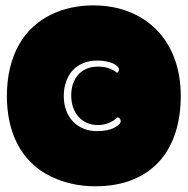

<svg xmlns="http://www.w3.org/2000/svg" viewBox="-20 -667 679 695"><path d="M210.9 -318.8Q210.9 -291.5 219.2 -268.3Q227.5 -245.1 243.2 -228.3Q258.8 -211.4 281.2 -201.9Q303.7 -192.4 331.5 -192.4Q370.6 -192.4 393.6 -204.6Q417 -217.3 417 -228Q417 -238.8 405.8 -242.7Q376 -214.4 334.5 -214.4Q311 -214.4 293.2 -222.9Q275.4 -231.4 262.9 -245.8Q250.5 -260.3 244.1 -279.8Q237.8 -299.3 237.8 -321.3Q237.8 -344.2 244.1 -363.3Q250.5 -382.3 262.7 -396.2Q274.9 -410.2 293 -418Q311 -425.8 334.5 -425.8Q377 -425.8 403.8 -403.3Q410.6 -409.2 410.6 -415Q410.6 -420.9 405 -426.8Q399.4 -432.6 389.2 -437.3Q378.9 -441.9 364.5 -444.8Q350.1 -447.8 332.5 -447.8Q303.2 -447.8 280.5 -438.2Q257.8 -428.7 242.4 -411.6Q227.1 -394.5 219 -370.8Q210.9 -347.2 210.9 -318.8ZM324.2 7.3Q239.3 7.3 166 -27.3Q123 -47.9 92.3 -78.6Q61.5 -109.4 42.2 -147.5Q22.9 -185.5 13.9 -229Q4.9 -272.5 4.9 -318.4Q4.9 -428.2 49.3 -506.3Q69.8 -542.5 98.9 -569.1Q127.9 -595.7 162.6 -613Q197.3 -630.4 236.3 -638.9Q275.4 -647.5 315.4 -647.5Q389.6 -647.5 448.5 -623.8Q507.3 -600.1 548.8 -556.9Q590.3 -513.7 612.3 -453.4Q634.3 -393.1 634.3 -320.3Q634.3 -245.6 614.5 -185.1Q594.7 -124.5 555.7 -81.8Q516.6 -39.1 458.7 -15.9Q400.9 7.3 324.2 7.3Z"/></svg>

Font: Modak sl
Style: Regular
Weight: 400
Designer: Sarang Kulkarni, Maithili Shingre, Noopur Datye
Foundry: Ek Type
Version: Version 1.036;PS Version 1.000;hotconv 1.0.79;makeotf.lib2.5